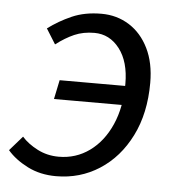

<svg xmlns="http://www.w3.org/2000/svg" viewBox="-54 -537 540 590"><g transform="rotate(5 216.0 -242.5)"><path d="M139.8 12Q90.7 12 51.8 -7.7Q12.8 -27.5 -10.8 -55.1L28.6 -100.2Q47 -79.3 77.1 -63.8Q107.1 -48.3 143 -48.3Q195.8 -48.3 237.8 -78.6Q279.7 -108.9 303.6 -163.1Q327.6 -217.4 327.6 -289.4Q327.6 -357.6 297 -397.3Q266.4 -437 219.3 -437Q185.2 -437 157.8 -425.1Q130.4 -413.1 101.7 -391.2L72.5 -438Q105.4 -462.6 144.9 -480Q184.4 -497.4 236 -497.4Q283.7 -497.4 321.7 -473.4Q359.8 -449.4 381.6 -404.9Q403.5 -360.5 403.5 -299.1Q403.5 -204.8 368.4 -134.9Q333.4 -65 273.6 -26.5Q213.9 12 139.8 12ZM113.1 -223.7 125.4 -282.8H369.8L357.1 -223.7Z"/></g></svg>

Font: Source Sans Variable
Style: Italic
Weight: 200
Italic angle: -11°
Designer: Paul D. Hunt
Foundry: Adobe Systems Incorporated
Version: Version 3.006;hotconv 1.0.111;makeotfexe 2.5.65597